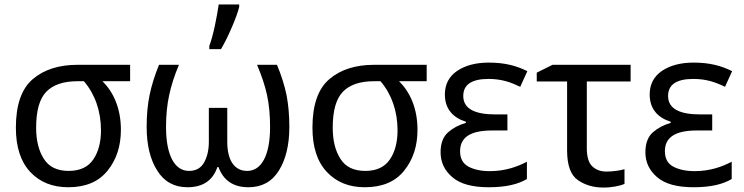

<svg xmlns="http://www.w3.org/2000/svg" viewBox="-20 -825 3316 856"><path d="M519 -246.1C519 -341.8 486.3 -413.6 437 -462.9H560.1V-536.1H326.2C242.2 -536.1 175.3 -514.6 125.5 -471.7C75.7 -428.7 50.8 -356.9 50.8 -255.9C50.8 -169.4 72.3 -103.5 115.2 -58.1C157.7 -12.7 214.4 9.8 284.2 9.8C361.3 9.8 419.9 -14.6 459.5 -64C499 -112.8 519 -173.3 519 -246.1ZM141.1 -255.9C141.1 -331.5 156.2 -384.8 186.5 -416C216.8 -447.3 263.2 -462.9 325.2 -462.9H354C403.3 -405.8 430.2 -329.6 430.2 -244.1C430.2 -191.4 418.9 -147.9 396 -114.3C373 -80.1 336.4 -63 286.1 -63C234.9 -63 197.8 -81.1 175.3 -117.2C152.3 -152.8 141.1 -199.2 141.1 -255.9Z M1126 -536.1C1146 -489.3 1161.1 -444.3 1170.4 -401.9C1179.7 -359.4 1184.1 -311.5 1184.1 -258.8C1184.1 -129.9 1144.5 -63 1082 -63C1024.9 -63 993.2 -110.4 993.2 -192.9V-344.2H911.1V-192.9C911.1 -155.8 903.8 -125 889.6 -100.1C875.5 -75.2 853 -63 822.3 -63C760.3 -63 720.2 -129.9 720.2 -258.8C720.2 -311.5 725.1 -359.4 734.4 -401.9C743.7 -444.3 757.8 -489.3 777.8 -536.1H689C669.9 -489.3 655.8 -444.3 647 -401.9C638.2 -359.4 633.8 -312 633.8 -259.8C633.8 -179.2 649.4 -114.3 680.7 -64.9C711.4 -15.1 756.8 9.8 815.9 9.8C885.7 9.8 929.2 -21.5 949.2 -80.1H954.1C975.6 -21.5 1019 9.8 1087.9 9.8C1147.5 9.8 1192.9 -15.1 1223.6 -64.9C1254.4 -114.3 1270 -179.2 1270 -259.8C1270 -312 1265.6 -359.4 1257.3 -401.9C1248.5 -444.3 1234.4 -489.3 1214.8 -536.1ZM965.3 -606C981.9 -633.8 998 -667 1014.2 -704.6C1030.3 -742.2 1041 -772 1046.4 -793.9V-805.2H955.1C947.3 -752 931.2 -667 913.1 -620.1V-606Z M1841.3 -246.1C1841.3 -341.8 1808.6 -413.6 1759.3 -462.9H1882.3V-536.1H1648.4C1564.5 -536.1 1497.6 -514.6 1447.8 -471.7C1397.9 -428.7 1373 -356.9 1373 -255.9C1373 -169.4 1394.5 -103.5 1437.5 -58.1C1480 -12.7 1536.6 9.8 1606.4 9.8C1683.6 9.8 1742.2 -14.6 1781.7 -64C1821.3 -112.8 1841.3 -173.3 1841.3 -246.1ZM1463.4 -255.9C1463.4 -331.5 1478.5 -384.8 1508.8 -416C1539.1 -447.3 1585.4 -462.9 1647.5 -462.9H1676.3C1725.6 -405.8 1752.4 -329.6 1752.4 -244.1C1752.4 -191.4 1741.2 -147.9 1718.3 -114.3C1695.3 -80.1 1658.7 -63 1608.4 -63C1557.1 -63 1520 -81.1 1497.6 -117.2C1474.6 -152.8 1463.4 -199.2 1463.4 -255.9Z M2188.5 -314.9C2100.1 -314.9 2045.4 -338.4 2045.4 -397C2045.4 -447.8 2083 -473.1 2158.2 -473.1C2216.8 -473.1 2257.8 -458 2299.3 -438L2331.1 -507.8C2282.2 -531.7 2231.4 -545.9 2159.2 -545.9C2102.1 -545.9 2055.2 -533.7 2018.6 -509.3C1981.9 -484.4 1963.4 -449.2 1963.4 -403.8C1963.4 -338.9 2000 -300.3 2057.1 -282.2V-276.9C2026.4 -268.6 2000 -254.4 1978 -235.4C1955.6 -215.8 1944.3 -186 1944.3 -146C1944.3 -101.6 1961.9 -64.5 1997.1 -34.7C2031.7 -4.9 2085.9 9.8 2159.2 9.8C2236.8 9.8 2290.5 -3.9 2329.1 -26.9V-104C2288.1 -82.5 2233.9 -62 2164.1 -62C2125.5 -62 2093.8 -68.8 2068.8 -82C2043.9 -95.2 2031.2 -118.2 2031.2 -150.9C2031.2 -211.9 2076.2 -243.2 2172.4 -243.2H2242.2V-314.9Z M2443.4 -536.1 2373 -501V-461.9H2508.3V-154.8C2508.3 -87.9 2524.4 -43.5 2557.1 -21.5C2589.4 0.5 2627 11.2 2670.4 11.2C2709 11.2 2747.1 2.9 2764.2 -4.9V-70.8C2744.6 -64.5 2710.9 -60.1 2684.1 -60.1C2658.2 -60.1 2637.2 -67.9 2621.1 -83C2604.5 -98.1 2596.2 -125.5 2596.2 -164.1V-461.9H2791.5V-536.1Z M3101.6 -314.9C3013.2 -314.9 2958.5 -338.4 2958.5 -397C2958.5 -447.8 2996.1 -473.1 3071.3 -473.1C3129.9 -473.1 3170.9 -458 3212.4 -438L3244.1 -507.8C3195.3 -531.7 3144.5 -545.9 3072.3 -545.9C3015.1 -545.9 2968.3 -533.7 2931.6 -509.3C2895 -484.4 2876.5 -449.2 2876.5 -403.8C2876.5 -338.9 2913.1 -300.3 2970.2 -282.2V-276.9C2939.5 -268.6 2913.1 -254.4 2891.1 -235.4C2868.7 -215.8 2857.4 -186 2857.4 -146C2857.4 -101.6 2875 -64.5 2910.2 -34.7C2944.8 -4.9 2999 9.8 3072.3 9.8C3149.9 9.8 3203.6 -3.9 3242.2 -26.9V-104C3201.2 -82.5 3147 -62 3077.1 -62C3038.6 -62 3006.8 -68.8 2981.9 -82C2957 -95.2 2944.3 -118.2 2944.3 -150.9C2944.3 -211.9 2989.3 -243.2 3085.4 -243.2H3155.3V-314.9Z"/></svg>

Font: Avrile Sans
Style: Regular
Weight: 400
Designer: Monotype Design Team, Google (font), Stefan Peev (BGR Cyrillic), Cristiano Sobral (main changes)
Foundry: The Avrile Sans Project Authors
Version: Version 3.110